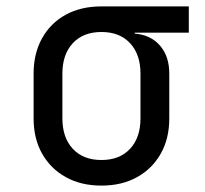

<svg xmlns="http://www.w3.org/2000/svg" viewBox="-20 -570 640 600"><path d="M297 10Q233 10 185.5 -16.5Q138 -43 111.5 -90Q85 -137 85 -200V-340Q85 -403 111.5 -450.5Q138 -498 185.5 -524Q233 -550 297 -550H570V-468H401V-465Q451 -461 480 -427.5Q509 -394 509 -340V-200Q509 -137 482.5 -90Q456 -43 408.5 -16.5Q361 10 297 10ZM297 -70Q354 -70 386.5 -105Q419 -140 419 -200V-340Q419 -400 386.5 -435Q354 -470 297 -470Q240 -470 207.5 -435Q175 -400 175 -340V-200Q175 -140 207.5 -105Q240 -70 297 -70Z"/></svg>

Font: JetBrainsMono NF
Style: Regular
Weight: 400
Designer: Philipp Nurullin, Konstantin Bulenkov
Foundry: JetBrains
Version: Version 2.251; ttfautohint (v1.8.3);Nerd Fonts 2.2.2